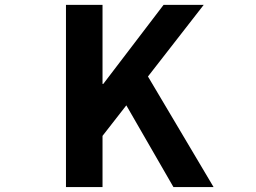

<svg xmlns="http://www.w3.org/2000/svg" viewBox="-20 -760 1040 780"><path d="M248 0V-740.2H396.5V-418.9H399.4L644.5 -740.2H807.6L581.1 -449.2L847.7 0H684.6L493.2 -332L396.5 -208V0Z"/></svg>

Font: GenEi Gothic M Regular
Style: Bold
Weight: 700
Designer: o_tamon (Modified); [Source Han Sans]
Ryoko NISHIZUKA  (kana & ideographs); Paul D. Hunt (Latin, Greek & Cyrillic); Wenl
Version: Version 1.1a;Original Version 1.004